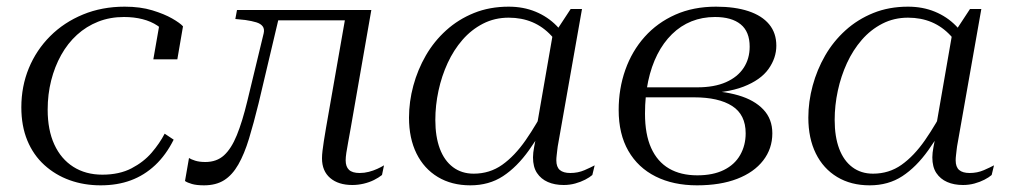

<svg xmlns="http://www.w3.org/2000/svg" viewBox="-20 -546 3031 576"><path d="M287 -22Q338 -22 374.5 -41Q411 -60 435 -88Q459 -116 474 -145L501 -127Q478 -81 445.5 -50.5Q413 -20 372.5 -5Q332 10 282 10Q232 10 189 -5.5Q146 -21 113 -51Q80 -81 62 -124.5Q44 -168 44 -224Q44 -287 66.5 -341.5Q89 -396 130.5 -437.5Q172 -479 229 -502.5Q286 -526 354 -526Q401 -526 437 -515Q473 -504 496.5 -490.5Q520 -477 529 -467L512 -368H440L459 -477Q470 -474 475.5 -470Q481 -466 483.5 -460.5Q486 -455 485.5 -449Q485 -443 482 -437Q472 -456 452.5 -469Q433 -482 407.5 -488.5Q382 -495 352 -495Q310 -495 274.5 -481Q239 -467 211 -441.5Q183 -416 163.5 -381Q144 -346 133.5 -304.5Q123 -263 123 -217Q123 -156 143 -112.5Q163 -69 200 -45.5Q237 -22 287 -22Z M722 -243Q707 -181 690.5 -140.5Q674 -100 652 -80Q630 -60 596 -60Q578 -60 565.5 -64Q553 -68 547 -72L535 -3Q542 2 556 6Q570 10 592 10Q628 10 652.5 -5.5Q677 -21 695 -52.5Q713 -84 727 -130Q741 -176 756 -237L822 -516H691L686 -489L716 -486Q736 -483 749 -479Q762 -475 768 -467Q774 -459 771 -446ZM792 -485H1044L1051 -516H797ZM1017 -65Q1017 -74 1019 -87.5Q1021 -101 1024.5 -119.5Q1028 -138 1032 -161L1094 -516H1020L958 -162Q954 -139 951.5 -122.5Q949 -106 947.5 -93.5Q946 -81 946 -71Q946 -33 970.5 -12Q995 9 1037 9Q1054 9 1071 5Q1088 1 1102 -6Q1116 -13 1126 -21L1132 -50Q1124 -45 1112 -39.5Q1100 -34 1086.5 -30.5Q1073 -27 1059 -27Q1037 -27 1027 -36.5Q1017 -46 1017 -65Z M1692 -402 1674 -372Q1659 -412 1634 -439Q1609 -466 1577 -479.5Q1545 -493 1506 -493Q1464 -493 1429 -475Q1394 -457 1367.5 -426.5Q1341 -396 1323 -357Q1305 -318 1295.5 -274Q1286 -230 1286 -186Q1286 -136 1299.5 -100Q1313 -64 1339 -44.5Q1365 -25 1401 -25Q1449 -25 1486.5 -51.5Q1524 -78 1557 -125.5Q1590 -173 1622 -235L1639 -215Q1603 -146 1567 -95.5Q1531 -45 1489 -17.5Q1447 10 1391 10Q1335 10 1293.5 -15Q1252 -40 1229.5 -85.5Q1207 -131 1207 -193Q1207 -241 1220 -289Q1233 -337 1257.5 -379.5Q1282 -422 1318.5 -455Q1355 -488 1402 -507Q1449 -526 1506 -526Q1550 -526 1586.5 -511Q1623 -496 1650 -468.5Q1677 -441 1692 -402ZM1726 -519 1655 -117Q1653 -107 1652 -97.5Q1651 -88 1650 -80Q1649 -72 1649 -65Q1649 -45 1659.5 -36Q1670 -27 1691 -27Q1714 -27 1733.5 -35.5Q1753 -44 1764 -50L1757 -21Q1749 -14 1735.5 -7Q1722 0 1705.5 4.5Q1689 9 1671 9Q1644 9 1623.5 0Q1603 -9 1591 -27Q1579 -45 1579 -74Q1579 -87 1582.5 -105.5Q1586 -124 1590 -144L1586 -142L1639 -447L1648 -452L1692 -519Z M2072 -20Q2119 -20 2151.5 -36Q2184 -52 2200.5 -81Q2217 -110 2217 -146Q2217 -202 2176.5 -228Q2136 -254 2062 -254H1880L1889 -284H2072Q2123 -284 2158 -299.5Q2193 -315 2211 -342.5Q2229 -370 2229 -406Q2229 -451 2202 -473Q2175 -495 2125 -495Q2087 -495 2054.5 -482Q2022 -469 1996 -443.5Q1970 -418 1952 -382.5Q1934 -347 1924.5 -302.5Q1915 -258 1915 -205Q1915 -143 1933.5 -102Q1952 -61 1987 -40.5Q2022 -20 2072 -20ZM2128 -526Q2185 -526 2225.5 -512.5Q2266 -499 2287.5 -473Q2309 -447 2309 -409Q2309 -372 2285.5 -339Q2262 -306 2210.5 -286Q2159 -266 2076 -266L2117 -281L2112 -258L2084 -274Q2147 -274 2195 -260Q2243 -246 2270 -217.5Q2297 -189 2297 -146Q2297 -100 2269.5 -64.5Q2242 -29 2191.5 -9.5Q2141 10 2071 10Q2000 10 1947 -16.5Q1894 -43 1865 -93.5Q1836 -144 1836 -216Q1836 -280 1856 -336.5Q1876 -393 1914 -435.5Q1952 -478 2006 -502Q2060 -526 2128 -526Z M2890 -402 2872 -372Q2857 -412 2832 -439Q2807 -466 2775 -479.5Q2743 -493 2704 -493Q2662 -493 2627 -475Q2592 -457 2565.5 -426.5Q2539 -396 2521 -357Q2503 -318 2493.5 -274Q2484 -230 2484 -186Q2484 -136 2497.5 -100Q2511 -64 2537 -44.5Q2563 -25 2599 -25Q2647 -25 2684.5 -51.5Q2722 -78 2755 -125.5Q2788 -173 2820 -235L2837 -215Q2801 -146 2765 -95.5Q2729 -45 2687 -17.5Q2645 10 2589 10Q2533 10 2491.5 -15Q2450 -40 2427.5 -85.5Q2405 -131 2405 -193Q2405 -241 2418 -289Q2431 -337 2455.5 -379.5Q2480 -422 2516.5 -455Q2553 -488 2600 -507Q2647 -526 2704 -526Q2748 -526 2784.5 -511Q2821 -496 2848 -468.5Q2875 -441 2890 -402ZM2924 -519 2853 -117Q2851 -107 2850 -97.5Q2849 -88 2848 -80Q2847 -72 2847 -65Q2847 -45 2857.5 -36Q2868 -27 2889 -27Q2912 -27 2931.5 -35.5Q2951 -44 2962 -50L2955 -21Q2947 -14 2933.5 -7Q2920 0 2903.5 4.5Q2887 9 2869 9Q2842 9 2821.5 0Q2801 -9 2789 -27Q2777 -45 2777 -74Q2777 -87 2780.5 -105.5Q2784 -124 2788 -144L2784 -142L2837 -447L2846 -452L2890 -519Z"/></svg>

Font: Roboto Serif 120pt Expanded Light
Style: Italic
Weight: 300
Width: 7
Italic angle: -10°
Designer: Greg Gazdowicz
Foundry: Commercial Type
Version: Version 1.008